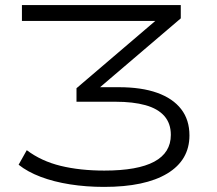

<svg xmlns="http://www.w3.org/2000/svg" viewBox="-20 -725 852 753"><path d="M388 8Q318 8 254.5 -2Q191 -12 139.5 -31.5Q88 -51 53 -79L85 -136Q142 -93 218 -74.5Q294 -56 389 -56Q520 -56 585 -91Q650 -126 650 -196Q650 -241 624.5 -270Q599 -299 550.5 -312.5Q502 -326 433 -326H280V-379L622 -671L624 -643H66V-705H689V-653L349 -363L346 -383H446Q535 -383 596.5 -361Q658 -339 690.5 -297Q723 -255 723 -194Q723 -97 636 -44.5Q549 8 388 8Z"/></svg>

Font: Nunito Sans 10pt Expanded Light
Style: Regular
Weight: 300
Width: 7
Designer: Vernon Adams
Foundry: Vernon Adams
Version: Version 3.101;gftools[0.9.27]